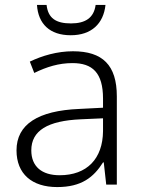

<svg xmlns="http://www.w3.org/2000/svg" viewBox="-20 -749 576 779"><path d="M408 -729H368C361 -677 327 -654 268 -654C207 -654 175 -675 169 -729H130C135 -652 182 -606 267 -606C351 -606 400 -653 408 -729ZM276 -541C212 -541 151 -523 101 -499L119 -453C170 -478 219 -493 274 -493C355 -493 398 -454 398 -349V-312L301 -307C135 -300 47 -245 47 -139C47 -43 110 10 212 10C311 10 360 -30 398 -90H401L411 0H454V-358C454 -485 396 -541 276 -541ZM308 -265 398 -269V-217C397 -105 333 -38 222 -38C150 -38 107 -73 107 -139C107 -219 173 -259 308 -265Z"/></svg>

Font: Noto Sans Meetei Mayek Light
Style: Regular
Weight: 300
Designer: Monotype Design Team and Neelakash Kshetrimayum
Foundry: Monotype Imaging Inc.
Version: Version 2.002